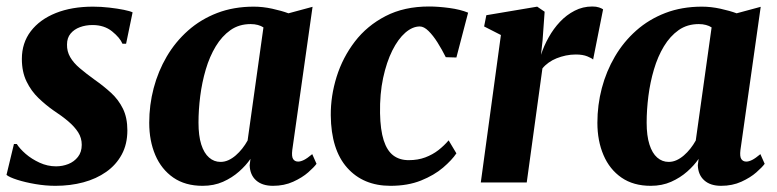

<svg xmlns="http://www.w3.org/2000/svg" viewBox="-22 -576 2452 606"><path d="M376 -438H364.5Q356.5 -457 331.8 -477Q307 -497 270 -497Q248.5 -497 230.2 -490.2Q212 -483.5 200.8 -470Q189.5 -456.5 189.5 -435.5Q189 -414 199.5 -395.8Q210 -377.5 229.8 -360.8Q249.5 -344 276.5 -324.5Q305 -304.5 328.5 -283Q352 -261.5 366 -233Q380 -204.5 380 -164.5Q380 -121 362.2 -88.2Q344.5 -55.5 313.2 -33.5Q282 -11.5 241 -0.5Q200 10.5 153 10.5Q122 10.5 89.8 5Q57.5 -0.5 32.5 -8.5Q7.5 -16.5 -1.5 -24L22 -121.5H31Q40.5 -106.5 59.2 -90.2Q78 -74 103 -62.5Q128 -51 155 -51Q175 -51 193.5 -58.2Q212 -65.5 224 -80.8Q236 -96 236 -119Q236 -140.5 224.8 -158.2Q213.5 -176 193.5 -193Q173.5 -210 146 -228Q122.5 -244.5 99.5 -266.5Q76.5 -288.5 61.8 -318.8Q47 -349 47 -390Q47 -440.5 75.2 -477.5Q103.5 -514.5 154 -534.8Q204.5 -555 271.5 -555Q297 -555 323 -552Q349 -549 368.8 -545Q388.5 -541 396.5 -537Z M900.5 -102.5Q898 -82 903.2 -74Q908.5 -66 919 -66Q927 -66 937.5 -71.2Q948 -76.5 963.5 -89.5L977 -59Q969.5 -48.5 950.8 -32Q932 -15.5 903.5 -2.5Q875 10.5 839.5 10.5Q805.5 10.5 786.2 -6.8Q767 -24 766 -54.5L768.5 -74.5Q754.5 -54 732.5 -34.5Q710.5 -15 681.8 -2.2Q653 10.5 617.5 10.5Q562.5 10.5 525 -15.5Q487.5 -41.5 468.2 -86.5Q449 -131.5 449 -188.5Q449 -244.5 463 -297.8Q477 -351 504.2 -397.5Q531.5 -444 571.5 -479.5Q611.5 -515 663.5 -535Q715.5 -555 779 -555Q807.5 -555 837.2 -548.5Q867 -542 888.5 -534L964.5 -554.5ZM809.5 -489.5Q802 -494.5 791.8 -497.2Q781.5 -500 769 -500Q732.5 -500 705.5 -481Q678.5 -462 659 -429.8Q639.5 -397.5 627.5 -356.8Q615.5 -316 610 -272.8Q604.5 -229.5 604.5 -189Q604.5 -147.5 613.2 -120Q622 -92.5 637.8 -78.8Q653.5 -65 674 -65Q687 -65 699 -70.5Q711 -76 722 -85.5Q733 -95 742.5 -107Q752 -119 759.5 -132.5Z M1210.5 10.5Q1124.5 10.5 1073.8 -46.5Q1023 -103.5 1022 -212Q1021.5 -273 1040.5 -333.8Q1059.5 -394.5 1098 -444.8Q1136.5 -495 1195 -525.2Q1253.5 -555.5 1332 -555.5Q1361 -555.5 1396.2 -550.8Q1431.5 -546 1455.5 -536L1418.5 -394.5L1385 -395.5Q1373 -419.5 1359 -441.8Q1345 -464 1330.5 -478.2Q1316 -492.5 1303 -492.5Q1280 -492.5 1257.2 -472.8Q1234.5 -453 1216.2 -416.5Q1198 -380 1187.2 -329.8Q1176.5 -279.5 1177.5 -219Q1178.5 -166 1189 -133.2Q1199.5 -100.5 1219.2 -85.5Q1239 -70.5 1268 -70.5Q1297 -70.5 1320.2 -79.2Q1343.5 -88 1361.8 -102.2Q1380 -116.5 1394 -133L1418.5 -92Q1404.5 -71 1376.5 -47Q1348.5 -23 1306.8 -6.2Q1265 10.5 1210.5 10.5Z M1495.5 0 1559 -465.5 1506 -492.5 1513 -528 1673.5 -555 1697 -539 1690.5 -448.5 1685.5 -403Q1694.5 -431 1709.8 -458.2Q1725 -485.5 1745.5 -507.2Q1766 -529 1791.8 -542.2Q1817.5 -555.5 1847.5 -555.5Q1860 -555.5 1868.8 -552.5Q1877.5 -549.5 1881.5 -546.5L1850 -388Q1846.5 -392 1832 -398Q1817.5 -404 1795.5 -404Q1779.5 -404 1764 -400.8Q1748.5 -397.5 1734.8 -392Q1721 -386.5 1709.5 -378.2Q1698 -370 1690 -360L1640.5 0Z M2315 -102.5Q2312.5 -82 2317.8 -74Q2323 -66 2333.5 -66Q2341.5 -66 2352 -71.2Q2362.5 -76.5 2378 -89.5L2391.5 -59Q2384 -48.5 2365.2 -32Q2346.5 -15.5 2318 -2.5Q2289.5 10.5 2254 10.5Q2220 10.5 2200.8 -6.8Q2181.5 -24 2180.5 -54.5L2183 -74.5Q2169 -54 2147 -34.5Q2125 -15 2096.2 -2.2Q2067.5 10.5 2032 10.5Q1977 10.5 1939.5 -15.5Q1902 -41.5 1882.8 -86.5Q1863.5 -131.5 1863.5 -188.5Q1863.5 -244.5 1877.5 -297.8Q1891.5 -351 1918.8 -397.5Q1946 -444 1986 -479.5Q2026 -515 2078 -535Q2130 -555 2193.5 -555Q2222 -555 2251.8 -548.5Q2281.5 -542 2303 -534L2379 -554.5ZM2224 -489.5Q2216.5 -494.5 2206.2 -497.2Q2196 -500 2183.5 -500Q2147 -500 2120 -481Q2093 -462 2073.5 -429.8Q2054 -397.5 2042 -356.8Q2030 -316 2024.5 -272.8Q2019 -229.5 2019 -189Q2019 -147.5 2027.8 -120Q2036.5 -92.5 2052.2 -78.8Q2068 -65 2088.5 -65Q2101.5 -65 2113.5 -70.5Q2125.5 -76 2136.5 -85.5Q2147.5 -95 2157 -107Q2166.5 -119 2174 -132.5Z"/></svg>

Font: Merriweather 48pt ExtraBold
Style: Italic
Weight: 800
Italic angle: -7.8°
Version: Version 2.101